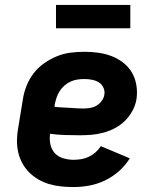

<svg xmlns="http://www.w3.org/2000/svg" viewBox="-20 -747 640 775"><path d="M277 8Q252 8 227 5.5Q202 3 178.5 -4Q155 -11 134.5 -23Q114 -35 97.5 -51.5Q81 -68 69.5 -89.5Q58 -111 53 -134.5Q48 -158 48.5 -183.5Q49 -209 54 -234L72 -344Q76 -372 86.5 -399Q97 -426 115 -450Q133 -474 158 -491.5Q183 -509 210 -520Q237 -531 265.5 -534.5Q294 -538 322 -538Q350 -538 378 -534Q406 -530 431.5 -520Q457 -510 478 -493.5Q499 -477 512.5 -454Q526 -431 530.5 -403Q535 -375 531 -347Q527 -323 515 -300.5Q503 -278 485 -260Q467 -242 444.5 -230Q422 -218 397.5 -211.5Q373 -205 349.5 -203Q326 -201 302 -201Q272 -201 241.5 -202Q211 -203 182 -207Q179 -185 183.5 -164Q188 -143 201.5 -128.5Q215 -114 235.5 -108Q256 -102 277 -102Q292 -102 307.5 -104.5Q323 -107 338 -114Q353 -121 365.5 -132Q378 -143 387 -157L504 -108Q486 -79 460 -56Q434 -33 403.5 -18.5Q373 -4 341 2Q309 8 277 8ZM315 -309Q328 -309 342 -311Q356 -313 368.5 -320Q381 -327 390 -339Q399 -351 401 -364Q404 -379 397.5 -393Q391 -407 379 -414.5Q367 -422 351.5 -425Q336 -428 321 -428Q307 -428 293 -426Q279 -424 265.5 -418Q252 -412 240.5 -402Q229 -392 221 -379.5Q213 -367 208.5 -353.5Q204 -340 201 -326L200 -316Q214 -314 228.5 -313.5Q243 -313 257.5 -312Q272 -311 286 -310Q300 -309 315 -309ZM206 -633V-727H506V-633Z"/></svg>

Font: Iosevka Curly XBdEx
Style: Italic
Weight: 800
Width: 7
Italic angle: -9°
Monospace: yes
Designer: Belleve Invis
Foundry: Belleve Invis
Version: Version 11.1.0; ttfautohint (v1.8.3)